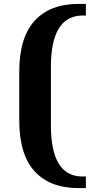

<svg xmlns="http://www.w3.org/2000/svg" viewBox="-20 -738 457 977"><path d="M78 -126V-373Q78 -547 156.5 -632.5Q235 -718 378 -718H417V-659H394Q239 -653 239 -397V-101Q239 156 394 160H417V219H378Q235 219 156.5 134Q78 49 78 -126Z"/></svg>

Font: Sarpanch
Style: Bold
Weight: 700
Designer: Manushi Parikh (Devanagari and Latin), Jyotish Sonowal (Devanagari)
Foundry: Indian Type Foundry
Version: Version 2.004;PS 1.0;hotconv 1.0.78;makeotf.lib2.5.61930; tt